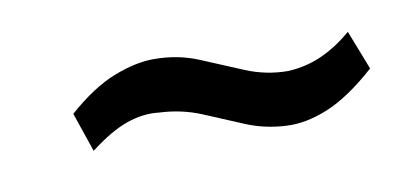

<svg xmlns="http://www.w3.org/2000/svg" viewBox="-28 -407 411 197"><g transform="rotate(-10 177.0 -308.5)"><path d="M354 -306 338 -347Q323 -334 306.5 -326.5Q290 -319 271 -318Q248 -318 226.5 -327Q205 -336 183.5 -345Q162 -354 137 -354Q118 -354 95 -345Q72 -336 46 -313L60 -272Q82 -289 99.5 -295Q117 -301 133 -299Q156 -298 176.5 -289.5Q197 -281 217 -272.5Q237 -264 260 -263Q280 -262 303 -271.5Q326 -281 354 -306Z"/></g></svg>

Font: Advent Pro
Style: Italic
Weight: 400
Italic angle: -12°
Designer: VivaRado, Andreas Kalpakidis
Foundry: VivaRado, Andreas Kalpakidis
Version: Version 3.000